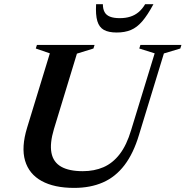

<svg xmlns="http://www.w3.org/2000/svg" viewBox="-20 -904 904 936"><path d="M243 -275Q222 -205 230.8 -159.2Q239.5 -113.5 278 -91.5Q316.5 -69.5 383.5 -69.5Q439.5 -69.5 484.5 -89Q529.5 -108.5 563.5 -152.5Q597.5 -196.5 619.5 -270.5L734 -644L659 -667.5L664.5 -685H864.5L859 -667.5L779 -643.5L657.5 -246Q630.5 -156 586.8 -98.8Q543 -41.5 482 -14.8Q421 12 341.5 12Q244 12 182.8 -21.8Q121.5 -55.5 102.2 -120.8Q83 -186 112 -281L223 -644L154.5 -667.5L160 -685H441L435.5 -667.5L355 -642.5ZM564 -815.5Q592.5 -815.5 615.2 -822.8Q638 -830 656 -845.2Q674 -860.5 687.5 -883.5H728Q699.5 -830.5 673.5 -800.2Q647.5 -770 618 -757.8Q588.5 -745.5 549 -745.5Q509.5 -745.5 486.5 -758.2Q463.5 -771 454.5 -801.2Q445.5 -831.5 448.5 -883.5H481.5Q481.5 -860.5 489.8 -845.2Q498 -830 516.2 -822.8Q534.5 -815.5 564 -815.5Z"/></svg>

Font: Newsreader 36pt SemiBold
Style: Italic
Weight: 600
Italic angle: -17°
Designer: Hugues Gentile
Foundry: Production Type
Version: Version 1.003